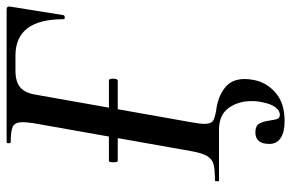

<svg xmlns="http://www.w3.org/2000/svg" viewBox="-166 -498 858 565"><g transform="rotate(-90 262.5 -216.0)"><path d="M121 148Q121 107 155 107Q174 107 180.5 118Q187 129 190 150Q192 166 195 172.5Q198 179 207 179Q218 179 228 167Q238 155 243 130Q247 115 247 96Q247 56 226.5 28Q206 0 163 0H12Q11 0 11 -4Q11 -12 13 -12Q46 -12 61 -16Q76 -20 85 -34.5Q94 -49 100 -83L182 -546Q185 -566 185 -578Q185 -600 172.5 -606.5Q160 -613 126 -613Q123 -613 123 -619Q123 -625 126 -625H517Q527 -625 525 -614L500 -458Q499 -454 493 -454Q487 -454 488 -458Q488 -599 381 -599H337Q304 -599 287.5 -585Q271 -571 266 -540L185 -83Q180 -55 180 -43Q180 -24 188.5 -18Q197 -12 222 -8Q260 -3 286 17Q312 37 312 76Q312 88 309 103Q302 140 271.5 166.5Q241 193 188 193Q156 193 138.5 181.5Q121 170 121 148ZM67 -311Q67 -324 71 -324H308Q313 -324 313 -311Q313 -306 311.5 -302Q310 -298 308 -298H71Q67 -298 67 -311Z"/></g></svg>

Font: Cormorant Infant SemiBold
Style: Italic
Weight: 600
Italic angle: -10°
Designer: Christian Thalmann (Catharsis Fonts)
Foundry: Catharsis Fonts
Version: Version 4.000